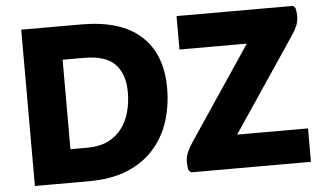

<svg xmlns="http://www.w3.org/2000/svg" viewBox="-50 -801 1488 881"><g transform="rotate(-5 693.5 -360.0)"><path d="M171.6 0V-154H331.6Q386.7 -154 425.7 -172.7Q464.8 -191.4 489.8 -224.1Q514.8 -256.7 526.8 -300Q538.8 -343.2 538.8 -391.6Q538.8 -475 495.4 -520.5Q452.1 -566 352.8 -566H171.6V-720H352.8Q534.9 -720 627.5 -635.6Q720 -551.3 720 -394.4Q720 -315.2 697.7 -244Q675.3 -172.9 627.5 -118Q579.7 -63.1 504.7 -31.5Q429.6 0 323.2 0ZM76.4 0V-720H253.6V0ZM795.8 0 785 -10.8Q782.6 -19.7 781.6 -29Q780.5 -38.3 780.5 -45.5Q780.5 -71.6 789.5 -92.4Q798.4 -113.1 813.2 -135.6L1142.6 -626.5L1173.2 -566H791.8V-720H1328L1338.8 -709.2Q1340.5 -702 1342.1 -691.8Q1343.6 -681.7 1343.6 -674.5Q1343.6 -648.7 1334.7 -627.5Q1325.8 -606.3 1310.6 -584.4L980.9 -93.5L950.3 -154H1348V0Z"/></g></svg>

Font: Kufam
Style: Regular
Weight: 400
Designer: Wael Morcos, Artur Schmal
Foundry: Original Type
Version: Version 1.301; ttfautohint (v1.8.3)